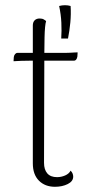

<svg xmlns="http://www.w3.org/2000/svg" viewBox="-20 -705 374 737"><path d="M191 12Q153 12 129.5 -11.5Q106 -35 106 -78V-607Q106 -620 113 -627Q120 -634 132 -634Q142 -634 148 -630.5Q154 -627 157 -624Q152 -608 151 -561.5Q150 -515 150 -428L149 -80Q149 -54 161.5 -39.5Q174 -25 199 -25Q215 -25 230 -31.5Q245 -38 251 -50Q257 -44 259 -38Q261 -32 261 -27Q261 -9 240 1.5Q219 12 191 12ZM32 -470 33 -486Q34 -493 38 -497.5Q42 -502 47 -502H218Q222 -502 230 -502Q238 -502 247.5 -502.5Q257 -503 265.5 -503.5Q274 -504 278 -504L277 -488Q276 -481 272.5 -476.5Q269 -472 263 -472H92Q82 -472 62 -471.5Q42 -471 32 -470ZM215 -557Q217 -586 215.5 -618Q214 -650 207 -682Q218 -685 229.5 -685Q241 -685 251 -682Q253 -651 250 -619Q247 -587 241 -557Z"/></svg>

Font: Arima Thin ExtraLight
Style: Regular
Weight: 250
Version: Version 1.100